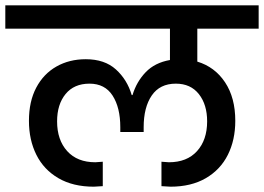

<svg xmlns="http://www.w3.org/2000/svg" viewBox="-44 -760 994 723"><path d="M699 -652V-528Q765 -508 803.5 -450Q842 -392 842 -305Q842 -233 814 -177Q786 -121 731 -89Q676 -57 598 -57Q590 -57 564 -59V-151L592 -149Q660 -149 698 -191Q736 -233 736 -303Q736 -366 705 -405.5Q674 -445 618 -445Q558 -445 527.5 -400.5Q497 -356 497 -281V-263H409V-281Q409 -355 380 -400Q351 -445 293 -445Q235 -445 203 -406Q171 -367 171 -303Q171 -233 209 -191Q247 -149 315 -149L343 -151V-59Q317 -57 309 -57Q231 -57 176 -89Q121 -121 93 -177Q65 -233 65 -305Q65 -378 92.5 -430Q120 -482 168.5 -509.5Q217 -537 279 -537Q350 -537 392.5 -498.5Q435 -460 452 -402H455Q470 -452 504.5 -488Q539 -524 596 -534V-652H-24V-740H930V-652Z"/></svg>

Font: MSTAGE Medium
Style: Regular
Weight: 500
Designer: Ninad Kale (Devanagari), Jonny Pinhorn (Latin)
Foundry: Indian Type Foundry
Version: 4.004